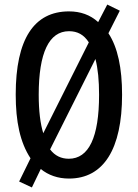

<svg xmlns="http://www.w3.org/2000/svg" viewBox="-20 -774 604 843"><path d="M516 -358C516 -475 497 -566 456 -628L506 -727L451 -754L411 -677C376 -709 333 -724 283 -724C129 -724 49 -602 49 -359C49 -240 68 -149 114 -79L64 23L120 49L159 -32C192 -5 234 10 283 10C435 10 516 -120 516 -358ZM150 -358C150 -542 195 -637 283 -637C320 -637 348 -622 370 -588L170 -189C157 -231 150 -287 150 -358ZM415 -358C415 -171 370 -77 282 -77C249 -77 221 -90 200 -118L399 -515C410 -473 415 -420 415 -358Z"/></svg>

Font: Noto Sans Gurmukhi UI ExtraCondensed Medium
Style: Regular
Weight: 500
Width: 2
Designer: Jelle Bosma - Monotype Design Team
Foundry: Monotype Imaging Inc.
Version: Version 2.004